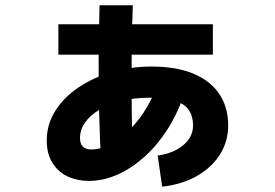

<svg xmlns="http://www.w3.org/2000/svg" viewBox="-20 -647 1040 727"><path d="M594 60 577 -58Q636 -66 673.5 -97Q711 -128 711 -172Q711 -206 695.5 -229.5Q680 -253 644.5 -265Q609 -277 547 -277Q487 -277 438.5 -264.5Q390 -252 355.5 -231Q321 -210 302 -183Q283 -156 283 -125Q283 -102 294 -91.5Q305 -81 327 -81Q357 -81 391 -97.5Q425 -114 459.5 -145Q494 -176 523.5 -220.5Q553 -265 574 -320L674 -282Q650 -212 611.5 -153Q573 -94 525 -51.5Q477 -9 424 14.5Q371 38 316 38Q273 38 237 21.5Q201 5 179 -29.5Q157 -64 157 -115Q157 -176 189.5 -227.5Q222 -279 278 -316.5Q334 -354 405 -374.5Q476 -395 554 -395Q648 -395 712.5 -368Q777 -341 810.5 -291Q844 -241 844 -172Q844 -112 813.5 -63Q783 -14 727 18.5Q671 51 594 60ZM364 -13Q358 -114 355.5 -216.5Q353 -319 353.5 -422Q354 -525 357 -627H483Q480 -554 479 -483.5Q478 -413 478 -345.5Q478 -278 479 -212.5Q480 -147 483 -85ZM201 -440V-555H786V-440Z"/></svg>

Font: Murecho Thin
Style: Bold
Weight: 700
Version: Version 1.010